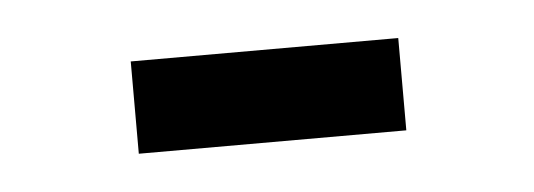

<svg xmlns="http://www.w3.org/2000/svg" viewBox="-24 -389 398 143"><g transform="rotate(-5 175.0 -317.5)"><path d="M76 -283V-352H276V-283Z"/></g></svg>

Font: Inconsolata ExtraCondensed Medium
Style: Regular
Weight: 500
Width: 2
Monospace: yes
Designer: Raph Levien, Cyreal, Brenton Simpson
Foundry: Raph Levien, Cyreal, Google
Version: Version 3.001; ttfautohint (v1.8.2.53-6de2)